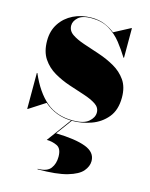

<svg xmlns="http://www.w3.org/2000/svg" viewBox="-112 -542 684 878"><g transform="rotate(15 230.0 -102.5)"><path d="M230 185Q230 145.5 207 134.8Q184 124 158 124L242 10H246L191.5 84Q283 86 332 104.5Q381 123 381 165Q381 190 361.5 213Q342 236 292.2 250.5Q242.5 265 152 265V262.5Q196.5 262.5 213.2 240.2Q230 218 230 185ZM37.5 10H35V-160H37.5Q73 -77.5 123.2 -35Q173.5 7.5 249 7.5Q301 7.5 324 -12.2Q347 -32 347 -55.5Q347 -79.5 325 -94Q303 -108.5 268.2 -119.8Q233.5 -131 194.5 -144Q155.5 -157 120.8 -177.2Q86 -197.5 64 -230.5Q42 -263.5 42 -315Q42 -362 64.8 -396.5Q87.5 -431 126 -450Q164.5 -469 212 -469Q246.5 -469 273.8 -458Q301 -447 323 -429.5L399.5 -470H402V-330H399.5Q379.5 -362.5 355 -393.8Q330.5 -425 296 -445.8Q261.5 -466.5 212 -466.5Q169 -466.5 149.8 -448.8Q130.5 -431 130.5 -410.5Q130.5 -385.5 152.8 -370.2Q175 -355 210.2 -343.2Q245.5 -331.5 285.2 -318.2Q325 -305 360.2 -285Q395.5 -265 417.8 -233.2Q440 -201.5 440 -152Q440 -92.5 410.5 -57Q381 -21.5 336.8 -5.8Q292.5 10 249 10Q208 10 174.5 -2.8Q141 -15.5 114 -39.5Z"/></g></svg>

Font: Bodoni* 72pt Fatface
Style: Regular
Weight: 900
Version: Version 2.3